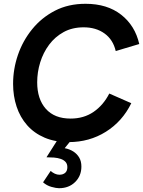

<svg xmlns="http://www.w3.org/2000/svg" viewBox="-20 -733 754 1012"><path d="M342 16Q270 16 215 -7.5Q160 -31 123 -73Q86 -115 67.5 -171Q49 -227 49 -291Q49 -369 74.5 -443.5Q100 -518 149.5 -579Q199 -640 269.5 -676.5Q340 -713 431 -713Q545 -713 618.5 -655.5Q692 -598 714 -501L590 -464Q576 -524 531 -556.5Q486 -589 421 -589Q361 -589 315.5 -564Q270 -539 239 -497.5Q208 -456 192 -404.5Q176 -353 176 -299Q176 -211 221.5 -159.5Q267 -108 352 -108Q422 -108 473.5 -143.5Q525 -179 556 -240L672 -189Q625 -93 538 -38.5Q451 16 342 16ZM291 259Q276 259 251 252Q226 245 207 228L247 168Q257 177 269 182.5Q281 188 293 188Q312 188 323.5 178Q335 168 335 148Q335 131 325.5 120.5Q316 110 300 104.5Q284 99 264.5 97.5Q245 96 225 96L293 -11L368 -10L321 48Q347 53 366.5 65.5Q386 78 397.5 97.5Q409 117 409 145Q409 194 376 226.5Q343 259 291 259Z"/></svg>

Font: Hanken Grotesk
Style: Bold Italic
Weight: 700
Italic angle: -8°
Designer: Alfredo Marco Pradil
Foundry: Hanken Design Co.
Version: Version 3.013